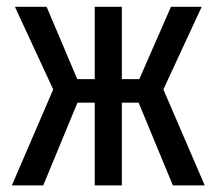

<svg xmlns="http://www.w3.org/2000/svg" viewBox="-20 -561 655 581"><path d="M266.7 0V-250.3H214.4L110.8 0H15.9L141 -290.3L25.1 -540.5H121L213.8 -321.5H266.7V-540.5H348.7V-321.5H401.5L497.4 -540.5H590.3L474.4 -290.3L599.5 0H503.1L399.5 -250.3H348.7V0Z"/></svg>

Font: Fira Code Retina
Style: Regular
Weight: 450
Monospace: yes
Designer: Carrois Corporate, Edenspiekermann AG, Nikita Prokopov
Foundry: Carrois Corporate, Edenspiekermann AG, Nikita Prokopov
Version: Version 6.002